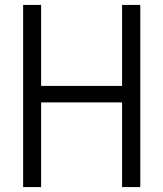

<svg xmlns="http://www.w3.org/2000/svg" viewBox="-20 -760 663 780"><path d="M74 -740H147V-411H476V-740H550V0H476V-344H147V0H74Z"/></svg>

Font: Encode Sans Compressed
Style: Regular
Weight: 400
Designer: Pablo Impallari, Andres Torresi
Foundry: Pablo Impallari, Andres Torresi
Version: Version 1.000; ttfautohint (v1.00) -l 8 -r 50 -G 200 -x 14 -